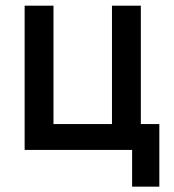

<svg xmlns="http://www.w3.org/2000/svg" viewBox="-20 -538 626 689"><path d="M381.8 0V-517.6H485.4V0ZM98.6 0V-92.8H525.9V0ZM68.4 0V-517.6H171.9V0ZM454.1 131.8V-92.8H551.8V131.8Z"/></svg>

Font: Cascadia Code
Style: Regular
Weight: 400
Designer: Aaron Bell
Foundry: Saja Typeworks
Version: Version 2404.023